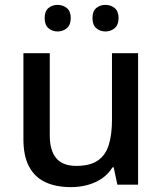

<svg xmlns="http://www.w3.org/2000/svg" viewBox="-20 -757 667 787"><path d="M546 -539V0H461L446 -71H441Q424 -43 397 -25Q370 -7 338 1.5Q306 10 271 10Q209 10 165.5 -10.5Q122 -31 99 -74.5Q76 -118 76 -186V-539H184V-202Q184 -140 210.5 -108.5Q237 -77 293 -77Q349 -77 381 -99Q413 -121 426 -163.5Q439 -206 439 -267V-539ZM163 -683Q163 -711 178.5 -724Q194 -737 216 -737Q238 -737 254 -724Q270 -711 270 -683Q270 -655 254 -641.5Q238 -628 216 -628Q194 -628 178.5 -641.5Q163 -655 163 -683ZM359 -683Q359 -711 374.5 -724Q390 -737 412 -737Q434 -737 450 -724Q466 -711 466 -683Q466 -655 450 -641.5Q434 -628 412 -628Q390 -628 374.5 -641.5Q359 -655 359 -683Z"/></svg>

Font: Noto Sans Khmer Medium
Style: Regular
Weight: 500
Version: Version 2.003